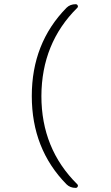

<svg xmlns="http://www.w3.org/2000/svg" viewBox="-20 -790 540 935"><path d="M348.6 125Q321.3 125 303.7 107.4Q134.8 -64.5 134.8 -322.3Q134.8 -580.1 303.7 -752Q321.3 -769.5 348.6 -769.5Q355.5 -769.5 358.4 -763.2Q361.3 -756.8 356.4 -752Q182.6 -580.1 181.6 -322.3Q181.6 -65.4 356.4 107.4Q361.3 112.3 358.4 118.7Q355.5 125 348.6 125Z"/></svg>

Font: Rounded-X Mgen+ 1m light
Style: Regular
Weight: 200
Designer: [Source Han Sans]
Ryoko NISHIZUKA  (kana & ideographs); Paul D. Hunt (Latin, Greek & Cyrillic); Wenlong ZHANG  (bopomofo
Version: Version 1.059.20150602